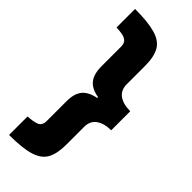

<svg xmlns="http://www.w3.org/2000/svg" viewBox="-287 -758 961 961"><g transform="rotate(45 193.5 -278.0)"><path d="M24 37Q64 35 86 26Q108 17 108 -16V-155Q108 -209 131 -237Q154 -265 205 -275V-281Q155 -289 131.5 -318Q108 -347 108 -404V-541Q108 -565 95.5 -575.5Q83 -586 64 -589Q45 -592 24 -593V-724Q116 -724 168 -709Q220 -694 240.5 -658Q261 -622 261 -558V-428Q261 -387 289.5 -366Q318 -345 369 -345V-210Q320 -210 290.5 -189Q261 -168 261 -127V0Q261 61 242 98Q223 135 172 151.5Q121 168 24 168Z"/></g></svg>

Font: Noto Sans Lao Condensed Black
Style: Regular
Weight: 900
Width: 3
Designer: Monotype Design Team
Foundry: Monotype Imaging Inc.
Version: Version 2.003; ttfautohint (v1.8.4.7-5d5b)